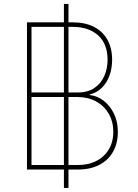

<svg xmlns="http://www.w3.org/2000/svg" viewBox="-20 -838 680 949"><path d="M295.9 90.8V-818.4H318.4V90.8ZM113.3 0V-727.5H339.8Q400.9 -727.5 444.3 -705.3Q487.8 -683.1 511 -641.6Q534.2 -600.1 534.2 -543Q534.2 -500 521.2 -464.4Q508.3 -428.7 483.6 -404.3Q459 -379.9 423.8 -371.1V-368.2Q460 -364.7 491.7 -340.6Q523.4 -316.4 543 -276.6Q562.5 -236.8 562.5 -186.5Q562.5 -130.4 539.1 -88.4Q515.6 -46.4 471.2 -23.2Q426.8 0 364.3 0ZM135.7 -22.5H364.3Q444.3 -22.5 492.2 -67.6Q540 -112.8 540 -186.5Q540 -236.8 517.6 -275.6Q495.1 -314.5 455.3 -336.4Q415.5 -358.4 364.3 -358.4H135.7ZM135.7 -380.9H364.3Q414.1 -380.9 446.8 -403.3Q479.5 -425.8 495.6 -462.6Q511.7 -499.5 511.7 -543Q511.7 -620.1 465.6 -662.6Q419.4 -705.1 339.8 -705.1H135.7Z"/></svg>

Font: Inter Thin
Style: Regular
Weight: 250
Designer: Rasmus Andersson
Foundry: rsms
Version: Version 4.001;git-66647c0bb